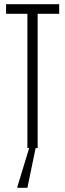

<svg xmlns="http://www.w3.org/2000/svg" viewBox="-20 -708 311 918"><path d="M111 0V-642H9V-688H263V-642H160V0ZM63 190V185L125 -18H153V-13L111 190Z"/></svg>

Font: Saira UltraCondensed Light
Style: Regular
Weight: 300
Width: 1
Designer: Hector Gatti with collaboration of the Omnibus-Type team
Foundry: Omnibus-Type
Version: Version 1.101